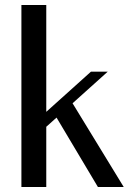

<svg xmlns="http://www.w3.org/2000/svg" viewBox="-20 -746 514 766"><path d="M164.6 -726.1V-299.8L342.8 -460H409.7L269.5 -334L473.6 0H370.6L205.6 -276.9L164.6 -240.2V0H65.4V-726.1Z"/></svg>

Font: Federo
Style: Regular
Weight: 400
Designer: Olexa M. Volochay | Cyreal.org
Foundry: Olexa M. Volochay | Cyreal.org
Version: Version 1.000